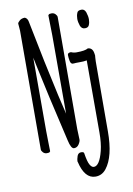

<svg xmlns="http://www.w3.org/2000/svg" viewBox="-95 -763 690 993"><g transform="rotate(-10 250.0 -266.5)"><path d="M247 79Q246 77 246 76Q246 66 252 48Q258 33 272.5 33Q287 33 288 41V42Q295 87 304.5 103Q314 119 325 119Q355 119 374 44Q384 4 384 -51V-430L378 -429Q369 -427 345.5 -427Q322 -427 317 -426Q300 -423 296.5 -442Q293 -461 293 -474Q293 -486 311 -486Q324 -480 339 -480Q385 -480 400 -490Q424 -489 429 -461Q431 -452 431 -448Q431 -443 430 -436.5Q429 -430 429 -416L428 -50Q428 83 381 142Q359 170 325 170Q268 170 247 79ZM380 -613Q373 -633 373 -649.5Q373 -666 379 -681Q383 -693 403 -693Q418 -693 425 -675Q432 -654 432 -637.5Q432 -621 426 -607Q421 -595 404 -595Q387 -595 380 -613ZM70 -17Q70 -29 70 -55L71 -641Q71 -651 69.5 -660.5Q68 -670 68 -679Q69 -685 79.5 -694Q90 -703 107 -703Q121 -697 124 -678Q169 -448 207 -279L231 -177V-589Q231 -623 229 -694Q230 -695 232.5 -698Q235 -701 247 -701Q259 -701 267 -692.5Q275 -684 275 -677Q275 -665 275 -640L274 -88L276 -33Q276 -23 266.5 -8.5Q257 6 241 6Q225 6 215 -40Q153 -304 124 -444L114 -492V-105Q114 -74 115 -45.5Q116 -17 116 0Q115 1 112.5 4Q110 7 98 7Q86 7 78 -1.5Q70 -10 70 -17Z"/></g></svg>

Font: Moon Stars Kai T HW Light
Style: Regular
Weight: 300
Designer: GuiWonder
Version: Version 1.101